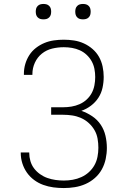

<svg xmlns="http://www.w3.org/2000/svg" viewBox="-20 -944 640 972"><path d="M303 8Q276 8 250 4.5Q224 1 199 -8Q174 -17 152.5 -33Q131 -49 116 -70.5Q101 -92 93 -117.5Q85 -143 85 -170Q85 -170 85 -171Q85 -172 85 -172H128Q128 -172 128 -171.5Q128 -171 128 -170Q128 -149 134 -128.5Q140 -108 152.5 -91.5Q165 -75 182.5 -62.5Q200 -50 220 -43Q240 -36 261 -33Q282 -30 303 -30Q326 -30 348.5 -34Q371 -38 392 -47.5Q413 -57 430 -72.5Q447 -88 458 -107.5Q469 -127 473.5 -150Q478 -173 478 -196Q478 -219 474 -242Q470 -265 458.5 -285Q447 -305 429.5 -321Q412 -337 390.5 -346.5Q369 -356 346 -359.5Q323 -363 300 -363H239V-401H300Q321 -401 342 -404.5Q363 -408 382.5 -416.5Q402 -425 418 -439.5Q434 -454 444 -472.5Q454 -491 458 -512Q462 -533 462 -554Q462 -575 458 -595.5Q454 -616 444 -634Q434 -652 418.5 -666.5Q403 -681 384 -689.5Q365 -698 344.5 -701.5Q324 -705 303 -705Q273 -705 244 -698Q215 -691 192 -672.5Q169 -654 156.5 -626.5Q144 -599 144 -569Q144 -568 144 -567Q144 -566 144 -565H101Q101 -567 101 -568Q101 -569 101 -571Q101 -596 108 -620Q115 -644 128.5 -665Q142 -686 162 -701.5Q182 -717 205 -726.5Q228 -736 253 -739.5Q278 -743 303 -743Q329 -743 355 -739Q381 -735 405 -724Q429 -713 449 -695.5Q469 -678 481.5 -655.5Q494 -633 499.5 -607Q505 -581 505 -555Q505 -527 499 -499.5Q493 -472 478 -449Q463 -426 440.5 -409Q418 -392 392 -383Q421 -373 447 -355.5Q473 -338 490 -312.5Q507 -287 514 -256.5Q521 -226 521 -195Q521 -167 515 -139Q509 -111 495.5 -86.5Q482 -62 460.5 -43Q439 -24 413 -12.5Q387 -1 359 3.5Q331 8 303 8ZM400 -846Q392 -846 384.5 -848Q377 -850 371 -856Q365 -862 363 -869.5Q361 -877 361 -885Q361 -893 363 -900.5Q365 -908 371 -914Q377 -920 384.5 -922Q392 -924 400 -924Q408 -924 415.5 -922Q423 -920 429 -914Q435 -908 437 -900.5Q439 -893 439 -885Q439 -877 437 -869.5Q435 -862 429 -856Q423 -850 415.5 -848Q408 -846 400 -846ZM200 -846Q192 -846 184.5 -848Q177 -850 171 -856Q165 -862 163 -869.5Q161 -877 161 -885Q161 -893 163 -900.5Q165 -908 171 -914Q177 -920 184.5 -922Q192 -924 200 -924Q208 -924 215.5 -922Q223 -920 229 -914Q235 -908 237 -900.5Q239 -893 239 -885Q239 -877 237 -869.5Q235 -862 229 -856Q223 -850 215.5 -848Q208 -846 200 -846Z"/></svg>

Font: Iosevka Curly XLtEx
Style: Regular
Weight: 200
Width: 7
Monospace: yes
Designer: Belleve Invis
Foundry: Belleve Invis
Version: Version 11.1.0; ttfautohint (v1.8.3)